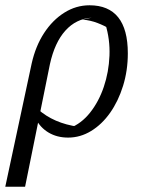

<svg xmlns="http://www.w3.org/2000/svg" viewBox="-43 -513 547 727"><path d="M-23 194 77 -273Q92 -339 124 -388Q156 -437 200.5 -465Q245 -493 296 -493Q368 -493 404.5 -447.5Q441 -402 441 -311Q441 -246 423 -188Q405 -130 374 -86Q343 -42 302 -17Q261 8 215 8Q173 8 141 -11Q109 -30 92 -64L100 -100Q160 -46 254 -33L221 -28Q265 -45 298 -86.5Q331 -128 350 -184Q369 -240 371.5 -302Q374 -364 356 -422L378 -401Q352 -416 326 -426Q300 -436 269 -439L304 -446Q245 -442 204.5 -397Q164 -352 146 -270L52 194Z"/></svg>

Font: Piazzolla 24pt
Style: Italic
Weight: 400
Italic angle: -11.3°
Designer: Juan Pablo del Peral
Foundry: Huerta Tipografica
Version: Version 2.005